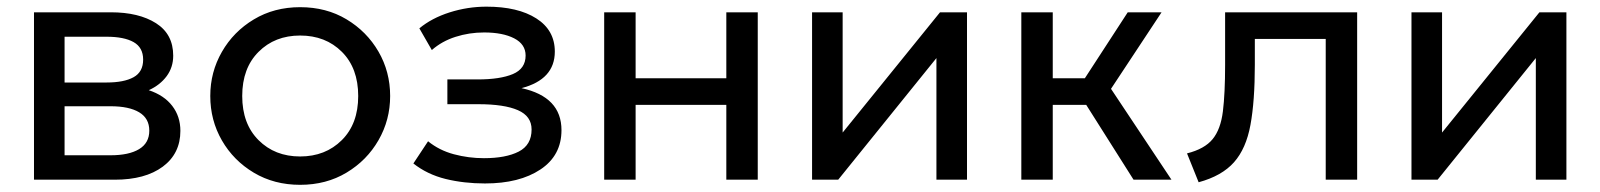

<svg xmlns="http://www.w3.org/2000/svg" viewBox="-20 -526 4684 562"><path d="M79.5 0V-490H304.5Q386.5 -490 436.8 -458Q487 -426 487 -363Q487 -329 467.8 -303Q448.5 -277 415.5 -262Q460.5 -247 484.2 -216Q508 -185 508 -143Q508 -76.5 456.5 -38.2Q405 0 316 0ZM292 -418.5H169V-284.5H292Q343 -284.5 371 -300Q399 -315.5 399 -351.5Q399 -387 371 -402.8Q343 -418.5 292 -418.5ZM169 -71.5H303.5Q357.5 -71.5 387.2 -89.5Q417 -107.5 417 -143.5Q417 -179.5 387.5 -197.2Q358 -215 303.5 -215H169Z M858.5 15Q782.5 15 723 -20.5Q663.5 -56 629.5 -115Q595.5 -174 595.5 -245Q595.5 -315 629.5 -374.2Q663.5 -433.5 723 -469.2Q782.5 -505 858.5 -505Q935 -505 994.2 -469.5Q1053.5 -434 1087.8 -375Q1122 -316 1122 -245Q1122 -175 1088 -115.8Q1054 -56.5 994.5 -20.8Q935 15 858.5 15ZM858.5 -68Q932.5 -68 980.5 -115.8Q1028.5 -163.5 1028.5 -245Q1028.5 -326.5 980.8 -374.2Q933 -422 858.5 -422Q784.5 -422 736.8 -374.2Q689 -326.5 689 -245Q689 -163.5 736.8 -115.8Q784.5 -68 858.5 -68Z M1399.5 11Q1338 11 1284.2 -2.2Q1230.5 -15.5 1190 -47.5L1233 -112.5Q1265.5 -86 1308.5 -74.5Q1351.5 -63 1396.5 -63Q1460.5 -63 1498.2 -82.2Q1536 -101.5 1536 -147Q1536 -186 1496 -203.5Q1456 -221 1380 -221H1289.5V-293.5H1378Q1444 -293.5 1481.2 -309.2Q1518.5 -325 1518.5 -363.5Q1518.5 -396.5 1485 -413.8Q1451.5 -431 1397 -431Q1353.5 -431 1313.5 -418.2Q1273.5 -405.5 1244 -379.5L1207.5 -443Q1243.5 -473 1296.2 -489.8Q1349 -506.5 1404 -506.5Q1496 -506.5 1550 -472Q1604 -437.5 1604 -375Q1604 -293.5 1506.5 -268Q1623.5 -242.5 1623.5 -145Q1623.5 -71 1562 -30Q1500.5 11 1399.5 11Z M1748.5 0V-490H1840.5V-297H2106V-490H2198V0H2106V-219H1840.5V0Z M2357 0V-490H2446.5V-138L2731.5 -490H2810.5V0H2721V-356L2433.5 0Z M2969.5 0V-490H3061.5V-297H3155.5L3281 -490H3380L3232 -266L3409 0H3298L3159.5 -219H3061.5V0Z M3488.5 7.5 3454.5 -77Q3506 -90 3529.5 -118.8Q3553 -147.5 3559.5 -200Q3566 -252.5 3566 -336.5V-490H3952.5V0H3860.5V-412H3653V-336.5Q3653 -230 3640.2 -160.5Q3627.5 -91 3592 -51Q3556.5 -11 3488.5 7.5Z M4111.5 0V-490H4201V-138L4486 -490H4565V0H4475.5V-356L4188 0Z"/></svg>

Font: Geologica Light
Style: Regular
Weight: 300
Designer: Sindre Bremnes, Frode Helland
Foundry: Monokrom Skriftforlag AS
Version: Version 1.010; ttfautohint (v1.8.4.7-5d5b);gftools[0.9.28]